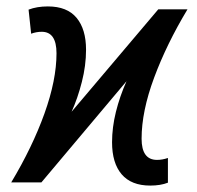

<svg xmlns="http://www.w3.org/2000/svg" viewBox="-20 -568 613 598"><path d="M448 10Q389 10 359 -25Q329 -60 329 -125Q329 -171 341 -219.5Q353 -268 374 -315L109 0H15Q81 -110 118.5 -214.5Q156 -319 156 -402Q156 -469 110 -469Q93 -469 77 -463L69 -538Q95 -548 129 -548Q189 -548 218.5 -512.5Q248 -477 248 -413Q248 -364 235 -313Q222 -262 203 -220L473 -539H564Q499 -431 460 -326Q421 -221 421 -136Q421 -70 469 -70Q486 -70 503 -76V1Q480 10 448 10Z"/></svg>

Font: Noto Sans Condensed Medium
Style: Italic
Weight: 500
Width: 3
Italic angle: -12°
Designer: Monotype Design Team
Foundry: Monotype Imaging Inc.
Version: Version 2.013; ttfautohint (v1.8.4.7-5d5b)